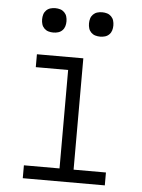

<svg xmlns="http://www.w3.org/2000/svg" viewBox="-53 -774 605 816"><g transform="rotate(5 250.0 -366.0)"><path d="M75 0V-55H227V-475H89V-530H287V-55H425V0ZM350 -628Q339 -628 329 -631Q319 -634 311.5 -641.5Q304 -649 301 -659Q298 -669 298 -680Q298 -691 301 -701Q304 -711 311.5 -718.5Q319 -726 329 -729Q339 -732 350 -732Q361 -732 371 -729Q381 -726 388.5 -718.5Q396 -711 399 -701Q402 -691 402 -680Q402 -669 399 -659Q396 -649 388.5 -641.5Q381 -634 371 -631Q361 -628 350 -628ZM150 -628Q139 -628 129 -631Q119 -634 111.5 -641.5Q104 -649 101 -659Q98 -669 98 -680Q98 -691 101 -701Q104 -711 111.5 -718.5Q119 -726 129 -729Q139 -732 150 -732Q161 -732 171 -729Q181 -726 188.5 -718.5Q196 -711 199 -701Q202 -691 202 -680Q202 -669 199 -659Q196 -649 188.5 -641.5Q181 -634 171 -631Q161 -628 150 -628Z"/></g></svg>

Font: Iosevka Slab Light
Style: Regular
Weight: 300
Monospace: yes
Designer: Belleve Invis
Foundry: Belleve Invis
Version: Version 11.1.0; ttfautohint (v1.8.3)